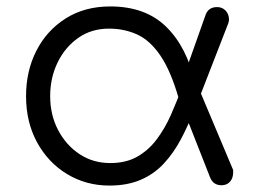

<svg xmlns="http://www.w3.org/2000/svg" viewBox="-20 -572 812 597"><path d="M320 5Q248 5 189 -30.5Q130 -66 95.5 -129Q61 -192 61 -273Q61 -351 93 -414Q125 -477 184 -514.5Q243 -552 323 -552Q432 -552 496.5 -489Q561 -426 586 -315L536 -265Q511 -352 478.5 -399.5Q446 -447 406 -465Q366 -483 319 -483Q264 -483 223 -454Q182 -425 159 -377.5Q136 -330 136 -273Q136 -215 160.5 -168Q185 -121 227 -93Q269 -65 323 -65Q372 -65 407 -85Q442 -105 467.5 -139Q493 -173 511.5 -215Q530 -257 546 -300L586 -236Q566 -183 542.5 -139Q519 -95 488.5 -62.5Q458 -30 416.5 -12.5Q375 5 320 5ZM671 4Q643 5 633 -21L534 -273L591 -314L703 -48Q705 -45 705 -41.5Q705 -38 705 -36Q705 -19 696 -8Q687 3 671 4ZM585 -230 534 -285 619 -525Q623 -537 632 -543.5Q641 -550 655 -550Q671 -550 681.5 -539Q692 -528 692 -511Q692 -509 691.5 -506Q691 -503 690 -500Z"/></svg>

Font: Comfortaa
Style: Regular
Weight: 400
Designer: Johan Aakerlund
Foundry: Johan Aakerlund
Version: Version 3.104; ttfautohint (v1.8.1.43-b0c9)